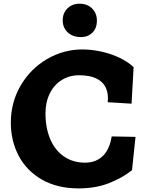

<svg xmlns="http://www.w3.org/2000/svg" viewBox="-20 -1034 821 1064"><path d="M40 -354Q40 -467.5 95 -560.8Q150 -654 241.2 -707Q332.5 -760 436 -760Q487 -760 540 -748.5Q593 -737 640 -715Q687 -693 720.5 -662L709 -459.5L577 -467.5Q582 -516 565.8 -549.2Q549.5 -582.5 512.5 -599.8Q475.5 -617 418.5 -617Q364 -617 321.5 -590.2Q279 -563.5 255.5 -515.2Q232 -467 232 -405.5Q232 -326 258 -264Q284 -202 334 -167.2Q384 -132.5 452 -132.5Q494 -132.5 525 -150.8Q556 -169 574 -201.2Q592 -233.5 599 -278L731 -275.5L711.5 -90.5L708.5 -88.5Q655 -46.5 581.8 -18.2Q508.5 10 416 10Q297 10 212.2 -38.8Q127.5 -87.5 83.8 -170.2Q40 -253 40 -354ZM517 -920.5Q517 -960.1 490.5 -986.8Q464 -1013.5 420.4 -1013.5Q381 -1013.5 354.2 -987.8Q327.5 -962 327.5 -920.5Q327.5 -881.4 355 -854.9Q382.5 -828.5 429.5 -828.5Q467 -828.5 492 -852.9Q517 -877.3 517 -920.5Z"/></svg>

Font: TMT Limkin
Style: Regular
Weight: 400
Designer: Gabriel Drozdov
Version: Version 1.000;Glyphs 3.1.2 (3151)